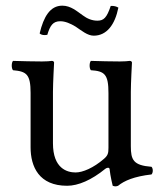

<svg xmlns="http://www.w3.org/2000/svg" viewBox="-20 -646 571 678"><path d="M324 -573C305 -573 288 -580 272 -592C252 -606 230 -626 200 -626C157 -626 134 -587 120 -528C126 -522 136 -521 147 -523C157 -556 167 -571 193 -571C210 -571 229 -563 247 -552C268 -538 289 -520 311 -520C357 -520 386 -559 398 -619C392 -623 382 -626 371 -625C357 -583 346 -573 324 -573ZM217 10C256 10 303 -10 352 -50C357 -54 366.3 -56 367 -49C369.5 -23.5 378 10 378 10C386 13 390.5 12.5 397 10C419 -8 454 -23 515 -30C521 -36 521 -51 515 -57C451 -62 442 -81 442 -130V-322C442 -352 446 -425 446 -425C446 -428 443 -431 438 -431C433 -430 418 -429 403 -429C371 -429 335 -430 301 -431C295 -425 295 -404 301 -398C350 -395 363 -383 363 -317V-124C363 -105 361 -97 347 -85C310 -53 272 -37 247 -37C217 -37 167 -51 167 -140V-322C167 -352 171 -425 171 -425C171 -428 168 -431 163 -431C158 -430 143 -429 128 -429C96 -429 60 -430 26 -431C20 -425 20 -404 26 -398C74 -394 88 -383 88 -318V-126C88 -57 118 10 217 10Z"/></svg>

Font: Libertinus Math
Style: Regular
Weight: 400
Designer: Philipp H. Poll
Foundry: Khaled Hosny
Version: Version 6.2